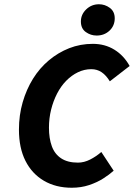

<svg xmlns="http://www.w3.org/2000/svg" viewBox="-20 -870 640 902"><path d="M317 12Q242 12 186 -21Q130 -54 99.5 -114.5Q69 -175 69 -261Q69 -329 86.5 -389.5Q104 -450 135 -500Q166 -550 209.5 -586.5Q253 -623 305 -643.5Q357 -664 416 -664Q473 -664 517.5 -636.5Q562 -609 589 -560L496 -488Q478 -517 457 -531Q436 -545 409 -545Q376 -545 346 -530.5Q316 -516 291 -490.5Q266 -465 248 -430Q230 -395 220 -354.5Q210 -314 210 -270Q210 -220 223.5 -183Q237 -146 267.5 -126Q298 -106 346 -106Q375 -106 403.5 -120.5Q432 -135 456 -156L514 -68Q494 -50 465 -31.5Q436 -13 398.5 -0.5Q361 12 317 12ZM434 -703Q406 -703 383 -719.5Q360 -736 360 -769Q360 -802 385 -826Q410 -850 445 -850Q473 -850 496 -833Q519 -816 519 -784Q519 -749 494.5 -726Q470 -703 434 -703Z"/></svg>

Font: Source Code Pro ExtraLight
Style: Bold Italic
Weight: 700
Italic angle: -11°
Monospace: yes
Version: Version 1.016;hotconv 1.0.116;makeotfexe 2.5.65601